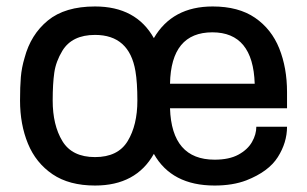

<svg xmlns="http://www.w3.org/2000/svg" viewBox="-20 -562 951 594"><path d="M644 12Q511 12 456 -86Q401 12 274 12Q194 12 142.5 -23Q91 -58 66.5 -117.5Q42 -177 42 -251Q42 -294 44.5 -323.5Q47 -353 56 -383Q75 -455 128 -498.5Q181 -542 274 -542Q401 -542 456 -444Q513 -542 638 -542Q718 -542 769 -507Q820 -472 844 -412Q868 -352 868 -277V-227H506Q511 -68 644 -68Q689 -68 717.5 -83.5Q746 -99 759.5 -122.5Q773 -146 773 -170H868Q868 -121 839.5 -76Q811 -31 742 -4Q700 12 644 12ZM274 -76Q345 -76 375 -125.5Q405 -175 405 -251Q405 -307 399 -342Q380 -454 274 -454Q203 -454 173 -405Q153 -372 148 -337.5Q143 -303 143 -251Q143 -175 173 -125.5Q203 -76 274 -76ZM768 -303Q763 -462 637 -462Q509 -462 506 -303Z"/></svg>

Font: Tanohe Sans Medium
Style: Regular
Weight: 500
Designer: Village Type and Design LLC
Foundry: Cooper Hewitt Smithsonian Design Museum
Version: Version 1.00;September 29, 2021;FontCreator 13.0.0.2655 64-b